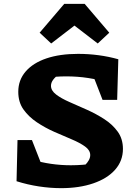

<svg xmlns="http://www.w3.org/2000/svg" viewBox="-20 -965 701 998"><path d="M298 13Q241 13 182 4Q123 -5 66 -23L144 -136Q193 -121 244.5 -113.5Q296 -106 348 -106Q380 -106 411 -108.5Q442 -111 474 -117L411 -98Q416 -101 425 -110Q434 -119 441.5 -132Q449 -145 449 -159Q449 -184 422 -203.5Q395 -223 352 -241Q309 -259 261.5 -280Q214 -301 171.5 -329.5Q129 -358 102 -396Q75 -434 75 -488Q75 -549 113.5 -593.5Q152 -638 221.5 -661.5Q291 -685 386 -685Q440 -685 492.5 -678Q545 -671 595 -657L542 -536Q493 -551 438.5 -559.5Q384 -568 324 -568Q296 -568 268.5 -566Q241 -564 213 -560L288 -580Q267 -565 256 -550Q245 -535 245 -519Q245 -494 272 -473.5Q299 -453 341.5 -434.5Q384 -416 432 -394.5Q480 -373 522.5 -345.5Q565 -318 592 -280.5Q619 -243 619 -191Q619 -129 578.5 -83Q538 -37 465 -12Q392 13 298 13ZM231 -20 66 -23 71 -237H146ZM513 -446 430 -660 595 -657 589 -446ZM420 -945 548 -795 488 -739 367 -832 246 -739 186 -795 314 -945Z"/></svg>

Font: Piazzolla Thin Black
Style: Regular
Weight: 900
Version: Version 2.005